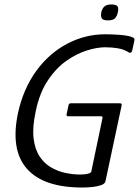

<svg xmlns="http://www.w3.org/2000/svg" viewBox="-20 -831 620 857"><path d="M451 -23Q449 -11 432.5 -5Q416 1 393.5 3.5Q371 6 347 6Q174 6 100 -78Q26 -162 60 -325Q84 -435 141.5 -514Q199 -593 279.5 -635.5Q360 -678 450 -678Q479 -678 513.5 -675.5Q548 -673 568 -666Q575 -663 578 -660.5Q581 -658 580 -651L571 -609Q569 -599 564.5 -596.5Q560 -594 555 -597Q533 -611 506 -615.5Q479 -620 449 -620Q414 -620 368.5 -606Q323 -592 277 -560Q231 -528 193.5 -472Q156 -416 139 -332Q124 -262 130 -213Q136 -164 157 -132.5Q178 -101 208.5 -83.5Q239 -66 272.5 -59Q306 -52 337 -52Q377 -52 387 -63L437 -302Q439 -308 437 -310Q435 -312 430 -312H284Q280 -312 278.5 -314Q277 -316 277 -320L286 -362Q287 -366 289.5 -368Q292 -370 296 -370H511Q521 -370 522.5 -367.5Q524 -365 522 -356ZM506 -776Q502 -758 493 -749Q484 -740 462 -740Q440 -740 434.5 -749Q429 -758 432 -776Q436 -793 446 -802Q456 -811 477 -811Q500 -811 505 -802Q510 -793 506 -776Z"/></svg>

Font: Glory
Style: Italic
Weight: 400
Italic angle: -12°
Designer: Robert Leuschke
Foundry: Robert Leuschke
Version: Version 1.011